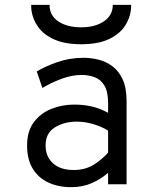

<svg xmlns="http://www.w3.org/2000/svg" viewBox="-20 -762 656 794"><path d="M274.5 12Q221 12 179.8 -7.2Q138.5 -26.5 115.2 -64.8Q92 -103 92 -160.5Q92 -219.5 120 -256.8Q148 -294 192.5 -311.8Q237 -329.5 287 -329.5Q324.5 -329.5 358.2 -322Q392 -314.5 427 -295.5V-335.5Q427 -382.5 412 -407.8Q397 -433 372 -442.5Q347 -452 317.5 -452Q276.5 -452 232.2 -435.2Q188 -418.5 155.5 -398L132 -466.5Q165.5 -487 216.8 -505Q268 -523 325.5 -523Q354.5 -523 385.5 -515.8Q416.5 -508.5 443.5 -489Q470.5 -469.5 487 -434.2Q503.5 -399 503.5 -342.5V0H427V-47.5Q398.5 -22 360.2 -5Q322 12 274.5 12ZM285 -59Q333.5 -59 369 -81.8Q404.5 -104.5 427 -131V-222Q403 -237 368 -248Q333 -259 297 -259Q245.5 -259 207 -235.2Q168.5 -211.5 168.5 -160.5Q168.5 -115 198.8 -87Q229 -59 285 -59ZM315.5 -579Q250.5 -579 206.8 -597.8Q163 -616.5 139.2 -648.5Q115.5 -680.5 110 -719.5Q109.5 -725 109.2 -730.8Q109 -736.5 109 -742H185Q185 -736.5 185.5 -730.8Q186 -725 187.5 -719.5Q196 -686.5 230.5 -667.8Q265 -649 315.5 -649Q373.5 -649 410 -674Q446.5 -699 446.5 -742H522.5Q522.5 -697.5 500.2 -660.2Q478 -623 432.2 -601Q386.5 -579 315.5 -579Z"/></svg>

Font: Overpass Mono
Style: Regular
Weight: 400
Designer: Delve Withrington, Dave Bailey
Foundry: Delve Fonts LLC
Version: Version 4.000